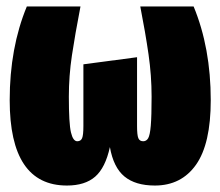

<svg xmlns="http://www.w3.org/2000/svg" viewBox="-20 -554 682 594"><path d="M632 -244Q632 -109 586.5 -44.5Q541 20 459 20Q399 20 365 -8Q331 -36 320 -99Q306 -35 274.5 -7.5Q243 20 187 20Q10 20 10 -244Q10 -406 63 -534H229Q212 -446 202.5 -382.5Q193 -319 193 -255Q193 -172 199.5 -144.5Q206 -117 219 -117Q230 -117 234 -126.5Q238 -136 238 -164V-355L404 -377V-164Q404 -136 408 -126.5Q412 -117 423 -117Q433 -117 438.5 -126.5Q444 -136 446.5 -165.5Q449 -195 449 -255Q449 -320 439.5 -386Q430 -452 414 -534H579Q632 -406 632 -244Z"/></svg>

Font: Fira Sans Extra Condensed Black
Style: Regular
Weight: 900
Width: 1
Designer: Carrois Corporate & Edenspiekermann AG
Foundry: Carrois Corporate GbR & Edenspiekermann AG
Version: Version 4.203